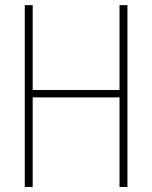

<svg xmlns="http://www.w3.org/2000/svg" viewBox="-20 -740 602 760"><path d="M78.1 0V-719.7H109.4V-383.8H453.1V-719.7H484.4V0H453.1V-354.5H109.4V0Z"/></svg>

Font: Reddit Mono ExtraLight
Style: Regular
Weight: 250
Monospace: yes
Designer: Stephen Hutchings
Foundry: Reddit
Version: Version 1.014